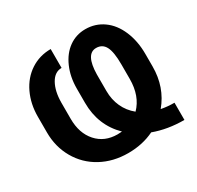

<svg xmlns="http://www.w3.org/2000/svg" viewBox="-156 -900 1116 1089"><g transform="rotate(-30 401.5 -355.5)"><path d="M455.6 -356.9Q455.6 -300.8 477.1 -253.7Q498.5 -206.5 540 -172.9Q604.5 -238.3 604.5 -350.6V-445.3Q604.5 -526.4 585.9 -562Q567.4 -597.7 526.4 -597.7Q458 -597.7 455.6 -465.8ZM756.8 6.3Q648.4 6.3 558.1 -26.9Q481.9 10.3 387.7 10.3Q289.6 10.3 211.7 -32.2Q133.8 -74.7 89.8 -151.4Q45.9 -228 45.9 -321.8V-425.3Q45.9 -508.3 78.1 -576.4Q110.4 -644.5 168.9 -682.9Q227.5 -721.2 300.8 -721.2V-597.7Q255.4 -597.7 228.5 -550Q201.7 -502.4 201.2 -428.2V-321.8Q201.2 -227.1 252.4 -169.7Q303.7 -112.3 387.7 -112.3L417 -113.8Q316.9 -211.9 316.9 -359.9V-452.6Q316.9 -528.8 344 -590.8Q371.1 -652.8 418.7 -686.8Q466.3 -720.7 526.4 -720.7Q591.8 -720.7 643.3 -684.1Q694.8 -647.5 723.4 -580.1Q752 -512.7 752 -428.7V-346.7Q752 -211.4 670.9 -114.3Q710.9 -106.4 756.8 -106.4Z"/></g></svg>

Font: MAUL Bold
Style: Bold
Weight: 700
Designer: MAUL
Version: Version 1.0; 2020; ttfautohint (v1.8.3)